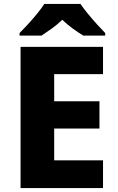

<svg xmlns="http://www.w3.org/2000/svg" viewBox="-20 -951 595 971"><path d="M501 0H84V-714H501V-576H254V-439H483V-301H254V-140H501ZM387 -931Q402 -909 424.5 -881.5Q447 -854 470.5 -828Q494 -802 512 -784V-771H401Q375 -787 348 -806.5Q321 -826 295 -851Q269 -826 242.5 -807Q216 -788 190 -771H79V-784Q98 -803 121.5 -828.5Q145 -854 167.5 -881.5Q190 -909 204 -931Z"/></svg>

Font: Noto Sans Thai ExtraBold
Style: Regular
Weight: 800
Version: Version 2.001